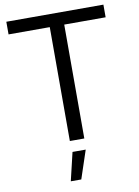

<svg xmlns="http://www.w3.org/2000/svg" viewBox="-99 -765 755 1046"><g transform="rotate(-10 279.0 -241.5)"><path d="M11 -700H548V-630H319V0H239V-630H11ZM243 61H316L264 217H206Z"/></g></svg>

Font: Alexandria Light
Style: Regular
Weight: 300
Designer: Mohamed Gaber
Foundry: Kief Type Foundry
Version: Version 5.100